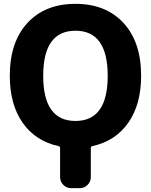

<svg xmlns="http://www.w3.org/2000/svg" viewBox="-20 -760 786 1000"><path d="M541 -365Q541 -600 373 -600Q205 -600 205 -365Q205 -130 373 -130Q541 -130 541 -365ZM285 1Q165 -25 98 -120.5Q31 -216 31 -365Q31 -541 123 -640.5Q215 -740 373 -740Q531 -740 623 -640.5Q715 -541 715 -365Q715 -216 648 -120.5Q581 -25 461 1Q453 3 453 11V163Q453 186 436 203Q419 220 396 220H350Q327 220 310 203Q293 186 293 163V11Q293 3 285 1Z"/></svg>

Font: Rounded Mplus 1c ExtraBold
Style: Regular
Weight: 800
Version: Version 1.059.20150529